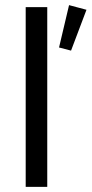

<svg xmlns="http://www.w3.org/2000/svg" viewBox="-20 -728 357 748"><path d="M316.9 -689.9 256.8 -530.8 210 -543 249 -708ZM80.1 -700.2H164.1V0H80.1Z"/></svg>

Font: Post Grotesk Regular
Style: Regular
Weight: 500
Version: 0.900; ttfautohint (v0.96) -l 8 -r 50 -G 200 -x 14 -w "gGD" 